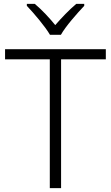

<svg xmlns="http://www.w3.org/2000/svg" viewBox="-20 -967 571 987"><path d="M237 -788H293C317 -831 376 -898 413 -937V-947H372C336 -917 296 -875 264 -838C234 -875 195 -917 159 -947H118V-937C155 -898 212 -831 237 -788ZM294 0V-662H524V-714H6V-662H236V0Z"/></svg>

Font: Noto Sans Myanmar UI Light
Style: Regular
Weight: 300
Designer: Monotype Design Team
Foundry: Monotype Imaging Inc.
Version: Version 2.103